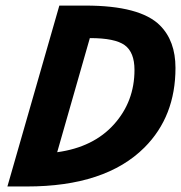

<svg xmlns="http://www.w3.org/2000/svg" viewBox="-20 -675 655 695"><path d="M194.8 -654.8H289.1Q487.3 -654.8 559.1 -583Q615.2 -526.9 615.2 -429.2Q615.2 -253.4 502.9 -141.1Q361.8 0 77.1 0H6.8ZM466.8 -421.9Q466.8 -485.8 431.4 -511.5Q396 -537.1 306.2 -537.1H305.2L187 -124Q318.4 -142.1 392.6 -224.9Q466.8 -307.6 466.8 -421.9Z"/></svg>

Font: IntelOne Mono Bold
Style: Italic
Weight: 700
Italic angle: -16°
Designer: Fred Shallcrass
Foundry: Frere-Jones Type LLC
Version: Version 1.200;hotconv 1.1.0;makeotfexe 2.6.0;FJTRelease1.2